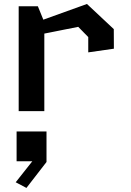

<svg xmlns="http://www.w3.org/2000/svg" viewBox="-20 -559 660 966"><path d="M424 -295.5 553 -314 552.5 -412.5 417.5 -539 198 -460 170.5 -527.5H74V0H203V-390L373.5 -424L424 -372.5ZM63.5 252.5H142.5L59 358L113 386.5L214 256V102.5H63.5Z"/></svg>

Font: Monaspace Krypton SemiBold
Style: Regular
Weight: 600
Designer: Riley Cran & the Lettermatic Team
Foundry: Lettermatic
Version: Version 1.200 (Monaspace Krypton)